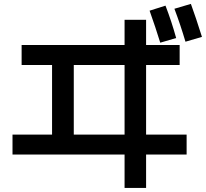

<svg xmlns="http://www.w3.org/2000/svg" viewBox="-20 -880 1040 967"><path d="M733.4 -826.2 813.5 -851.6Q844.7 -770.5 867.2 -688.5L787.1 -665Q763.7 -741.2 733.4 -826.2ZM858.4 -835.9 941.4 -860.4Q965.8 -793.9 997.1 -694.3L914.1 -669.9Q888.7 -755.9 858.4 -835.9ZM88.9 -653.3H607.4V-780.3H715.8V-653.3H884.8V-552.7H715.8V-202.1H919.9V-101.6H715.8V66.4H607.4V-101.6H43V-202.1H242.2V-552.7H88.9ZM351.6 -202.1H607.4V-552.7H351.6Z"/></svg>

Font: RobotoJAA
Style: Medium
Weight: 500
Version: Version 2.05; 2016-11-05